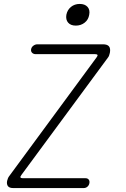

<svg xmlns="http://www.w3.org/2000/svg" viewBox="-20 -955 640 975"><path d="M47 0Q28 0 20.5 -9.5Q13 -19 16 -36Q18 -44 20.5 -50Q23 -56 27 -61L470 -663Q477 -672 475 -676Q473 -680 463 -680H161Q150 -680 143 -687Q136 -694 138 -705Q140 -716 149.5 -723Q159 -730 170 -730H503Q525 -730 533.5 -719.5Q542 -709 538 -687Q536 -679 534 -673Q532 -667 527 -661L89 -67Q82 -58 84 -54Q86 -50 96 -50H414Q425 -50 430.5 -43Q436 -36 434 -25Q432 -14 424 -7Q416 0 405 0ZM365 -825Q339 -825 326 -840Q313 -855 317 -880Q322 -905 340.5 -920Q359 -935 385 -935Q411 -935 424.5 -920Q438 -905 433 -880Q429 -855 410 -840Q391 -825 365 -825Z"/></svg>

Font: Maple Mono NL Thin
Style: Italic
Weight: 250
Italic angle: -10°
Monospace: yes
Designer: subframe7536
Version: Version 7.000